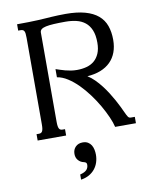

<svg xmlns="http://www.w3.org/2000/svg" viewBox="-105 -806 939 1164"><g transform="rotate(-10 364.5 -224.0)"><path d="M624.5 -85Q631.3 -70.3 635.7 -61.3Q640.1 -52.2 643.8 -47.4Q647.5 -42.5 651.6 -40.8Q655.8 -39.1 663.1 -39.1H685.1V0H557.1Q550.8 -26.9 535.2 -62.5Q519.5 -98.1 497.6 -136.2Q475.6 -174.3 448 -211.7Q420.4 -249 389.9 -279.8Q359.4 -310.5 326.7 -331.5Q293.9 -352.5 261.7 -357.4V-407.7Q273.9 -403.8 288.3 -398.9Q302.7 -394 318.6 -389.9Q334.5 -385.7 352.3 -382.8Q370.1 -379.9 389.6 -379.9Q420.9 -379.9 448.5 -387.2Q476.1 -394.5 496.1 -411.4Q516.1 -428.2 527.8 -455.3Q539.6 -482.4 539.6 -522Q539.6 -568.4 526.9 -598.9Q514.2 -629.4 491.5 -647.5Q468.8 -665.5 438 -672.9Q407.2 -680.2 371.1 -680.2Q329.1 -680.2 299.1 -678.5Q269 -676.8 250 -672.6Q231 -668.5 221.9 -660.9Q212.9 -653.3 212.9 -641.1V-91.3Q212.9 -75.2 214.6 -64.9Q216.3 -54.7 219.7 -49.1Q223.1 -43.5 228.3 -41.3Q233.4 -39.1 240.7 -39.1H255.4V0H80.1V-39.1H94.2Q101.6 -39.1 106.7 -41.3Q111.8 -43.5 115.2 -49.1Q118.7 -54.7 120.4 -64.9Q122.1 -75.2 122.1 -91.3V-624.5Q122.1 -640.6 120.8 -650.9Q119.6 -661.1 116.2 -666.7Q112.8 -672.4 107.4 -674.6Q102.1 -676.8 94.2 -676.8H79.6V-715.8Q120.6 -715.8 152.1 -716.6Q183.6 -717.3 209 -718.5Q234.4 -719.7 254.9 -721.2Q275.4 -722.7 295.2 -723.9Q314.9 -725.1 335.2 -725.8Q355.5 -726.6 379.9 -726.6Q450.2 -726.6 499.3 -712.9Q548.3 -699.2 579.1 -673.1Q609.9 -647 623.5 -608.9Q637.2 -570.8 637.2 -522Q637.2 -479.5 624.5 -445.6Q611.8 -411.6 587.2 -387.2Q562.5 -362.8 526.6 -348.6Q490.7 -334.5 444.8 -331.5Q467.3 -317.4 487.8 -296.9Q508.3 -276.4 526.4 -252.9Q544.4 -229.5 560.1 -204.8Q575.7 -180.2 588.1 -157.5Q600.6 -134.8 609.9 -115.7Q619.1 -96.7 624.5 -85ZM413.1 145.5Q413.1 169.9 406 192.1Q398.9 214.4 384.5 232.4Q370.1 250.5 348.6 262.7Q327.1 274.9 298.3 279.3V247.6Q327.6 240.2 339.1 227.5Q350.6 214.8 350.6 196.3Q350.6 187.5 346.2 183.6Q341.8 179.7 333.5 177.7Q313 173.8 299.3 158.2Q285.6 142.6 285.6 119.1Q285.6 92.3 302.5 75.4Q319.3 58.6 346.2 58.6Q365.7 58.6 378.7 66.4Q391.6 74.2 399.2 86.7Q406.7 99.1 409.9 114.7Q413.1 130.4 413.1 145.5Z"/></g></svg>

Font: Arian Grqi
Style: Regular
Weight: 400
Designer: Ruben Hakobyan (Tarumian)
Foundry: Ruben Hakobyan (Tarumian)
Version: Version 1.003